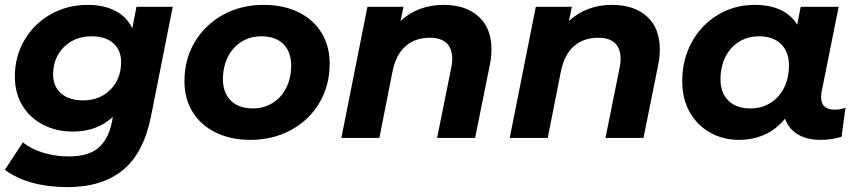

<svg xmlns="http://www.w3.org/2000/svg" viewBox="-28 -566 3532 788"><path d="M681 -538 592 -90Q562 62 476.5 132Q391 202 248 202Q170 202 104.5 184Q39 166 -8 131L66 18Q98 45 148.5 60.5Q199 76 255 76Q334 76 375 41.5Q416 7 431 -63L435 -86Q370 -26 271 -26Q204 -26 150 -53.5Q96 -81 64.5 -132Q33 -183 33 -252Q33 -334 72 -401Q111 -468 179.5 -507Q248 -546 333 -546Q396 -546 443.5 -522.5Q491 -499 515 -450L532 -538ZM469 -311Q469 -360 437 -388.5Q405 -417 348 -417Q279 -417 234.5 -373Q190 -329 190 -260Q190 -211 223 -182.5Q256 -154 313 -154Q381 -154 425 -198Q469 -242 469 -311Z M729 -233Q729 -322 771 -393Q813 -464 887 -505Q961 -546 1054 -546Q1136 -546 1197 -516Q1258 -486 1291.5 -431.5Q1325 -377 1325 -305Q1325 -216 1283.5 -145Q1242 -74 1167.5 -33Q1093 8 1000 8Q919 8 857.5 -22Q796 -52 762.5 -106.5Q729 -161 729 -233ZM1167 -298Q1167 -353 1135 -385Q1103 -417 1045 -417Q999 -417 963 -394.5Q927 -372 907 -332Q887 -292 887 -240Q887 -185 919.5 -153Q952 -121 1010 -121Q1055 -121 1091 -143.5Q1127 -166 1147 -206Q1167 -246 1167 -298Z M1989 -363Q1989 -330 1982 -298L1922 0H1766L1824 -288Q1828 -305 1828 -325Q1828 -367 1805 -389Q1782 -411 1736 -411Q1676 -411 1636.5 -376.5Q1597 -342 1583 -273L1529 0H1373L1480 -538H1628L1616 -480Q1688 -546 1793 -546Q1883 -546 1936 -498.5Q1989 -451 1989 -363Z M2680 -363Q2680 -330 2673 -298L2613 0H2457L2515 -288Q2519 -305 2519 -325Q2519 -367 2496 -389Q2473 -411 2427 -411Q2367 -411 2327.5 -376.5Q2288 -342 2274 -273L2220 0H2064L2171 -538H2319L2307 -480Q2379 -546 2484 -546Q2574 -546 2627 -498.5Q2680 -451 2680 -363Z M3442 -124 3426 -5Q3386 8 3341 8Q3283 8 3245.5 -15Q3208 -38 3194 -79Q3123 8 3004 8Q2941 8 2888 -21Q2835 -50 2803.5 -104.5Q2772 -159 2772 -233Q2772 -322 2811.5 -393.5Q2851 -465 2919 -505.5Q2987 -546 3069 -546Q3193 -546 3244 -465L3258 -538H3414L3344 -189Q3342 -181 3342 -167Q3342 -141 3356.5 -128.5Q3371 -116 3397 -116Q3424 -116 3442 -124ZM3210 -298Q3210 -353 3177.5 -385Q3145 -417 3087 -417Q3041 -417 3005 -394.5Q2969 -372 2949 -332Q2929 -292 2929 -240Q2929 -185 2961.5 -153Q2994 -121 3052 -121Q3098 -121 3134 -143.5Q3170 -166 3190 -206Q3210 -246 3210 -298Z"/></svg>

Font: Montserrat Alternates
Style: Bold Italic
Weight: 700
Italic angle: -11.3°
Designer: Julieta Ulanovsky
Foundry: Julieta Ulanovsky
Version: Version 7.200